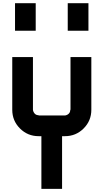

<svg xmlns="http://www.w3.org/2000/svg" viewBox="-20 -861 658 1214"><path d="M408.3 -666.7V-840.8H539.2V-666.7ZM75 -666.7V-840.8H205.8V-666.7ZM372.5 0V333.3H241.7V0H224.2Q155 0 106.2 -48.8Q57.5 -97.5 57.5 -166.7V-500H188.3V-166.7Q190 -153.3 199.2 -142.9Q208.3 -132.5 224.2 -132.5V-130.8H390.8Q404.2 -132.5 414.2 -141.7Q424.2 -150.8 424.2 -166.7H425.8V-500H557.5V-166.7Q557.5 -97.5 508.8 -48.8Q460 0 390.8 0Z"/></svg>

Font: 0xA000-Squareish
Style: Squareish-Bold
Weight: 700
Version: Version 0.1